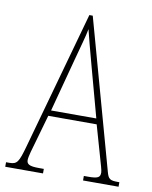

<svg xmlns="http://www.w3.org/2000/svg" viewBox="-83 -775 664 836"><g transform="rotate(10 248.5 -357.0)"><path d="M-2 0H165V-20H143C100 -20 89 -28 89 -46C89 -61 101 -101 109 -128L144 -251H358L398 -111C405 -86 414 -58 414 -48C414 -27 406 -20 362 -20H342V0H499V-20H492C458 -20 450 -25 442 -55L259 -714H244L74 -104C54 -32 47 -20 13 -20H-2ZM152 -276 214 -509C229 -567 245 -619 251 -653C259 -620 272 -570 293 -493L352 -276Z"/></g></svg>

Font: Noto Serif Hebrew ExtraCondensed Thin
Style: Regular
Weight: 100
Width: 2
Designer: Monotype Design Team
Foundry: Monotype Imaging Inc.
Version: Version 2.004